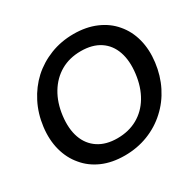

<svg xmlns="http://www.w3.org/2000/svg" viewBox="-160 -900 1093 1080"><g transform="rotate(-30 387.0 -360.5)"><path d="M355 8Q273 8 210 -19.5Q147 -47 106 -97Q64 -146 46 -213.5Q28 -281 38 -361Q48 -441 82.5 -508.5Q117 -576 170 -625Q224 -674 294 -701.5Q364 -729 445 -729Q526 -729 590 -701.5Q654 -674 695 -625Q738 -575 755.5 -507.5Q773 -440 763 -361Q753 -281 719 -213.5Q685 -146 631 -97Q577 -47 506.5 -19.5Q436 8 355 8ZM367 -97Q441 -97 498 -129Q555 -161 590.5 -220.5Q626 -280 636 -361Q646 -441 625.5 -500.5Q605 -560 556 -592.5Q507 -625 432 -625Q358 -625 301.5 -592.5Q245 -560 209 -500.5Q173 -441 163 -361Q153 -280 174 -221Q195 -162 244.5 -129.5Q294 -97 367 -97Z"/></g></svg>

Font: Aleo SemiBold
Style: Italic
Weight: 600
Italic angle: -7°
Designer: Alessio Laiso
Foundry: Alessio Laiso
Version: Version 2.001;gftools[0.9.29]